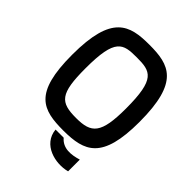

<svg xmlns="http://www.w3.org/2000/svg" viewBox="-249 -871 1170 1170"><g transform="rotate(45 336.0 -285.5)"><path d="M306 33C317 151 450 183 540 159V58C481 76 418 83 376 33ZM171 -361C171 -618 227 -628 345 -628C465 -628 519 -615 519 -361C519 -145 476 -105 345 -105C208 -105 171 -140 171 -361ZM55 -361C55 -28 165 4 345 4C525 3 635 -38 635 -361C635 -704 518 -737 345 -737C174 -737 55 -704 55 -361Z"/></g></svg>

Font: Exo
Style: Demi Bold
Weight: 600
Designer: Natanael Gama
Version: Version 1.00